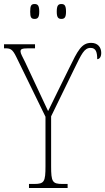

<svg xmlns="http://www.w3.org/2000/svg" viewBox="-28 -934 523 954"><path d="M277 -840C293 -840 300 -848 300 -876C300 -906 293 -914 277 -914C261 -914 254 -906 254 -876C254 -848 261 -840 277 -840ZM144 -840C160 -840 167 -848 167 -876C167 -906 160 -914 144 -914C127 -914 122 -906 122 -876C122 -848 127 -840 144 -840ZM116 0H308V-20H282C232 -20 226 -31 226 -108V-356L341 -592C377 -665 390 -696 422 -696C449 -696 455 -674 455 -640C466 -640 475 -651 475 -671C475 -699 458 -721 425 -721C377 -721 358 -682 316 -596L256 -474C235 -431 221 -402 211 -382C191 -425 172 -466 151 -510L97 -625C84 -652 74 -668 74 -678C74 -689 78 -694 115 -694H146V-714H-8V-694H-6C23 -694 33 -692 53 -651L198 -354V-108C198 -31 192 -20 142 -20H116Z"/></svg>

Font: Noto Serif ExtraCondensed Thin
Style: Regular
Weight: 100
Width: 2
Designer: Monotype Design Team
Foundry: Monotype Imaging Inc.
Version: Version 2.013